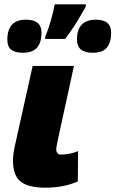

<svg xmlns="http://www.w3.org/2000/svg" viewBox="-20 -858 534 888"><path d="M40 -116Q40 -143 50 -189L131 -553H322L247 -209Q240 -174 240 -168Q240 -157 245.5 -150Q251 -143 261 -143Q302 -143 341 -159L340 -19Q276 10 189 10Q113 10 76.5 -17.5Q40 -45 40 -116ZM189 -688Q202 -718 215 -762.5Q228 -807 233 -838H377V-828Q372 -820 354.5 -789Q337 -758 319 -731Q301 -704 281 -678H189ZM14 -675Q14 -767 100 -767Q172 -767 172 -707Q172 -663 152 -638.5Q132 -614 85 -614Q51 -614 32.5 -627.5Q14 -641 14 -675ZM336 -675Q336 -767 424 -767Q494 -767 494 -707Q494 -662 474.5 -638Q455 -614 408 -614Q336 -614 336 -675Z"/></svg>

Font: Noto Sans Display Black
Style: Italic
Weight: 900
Italic angle: -12°
Designer: Monotype Design team
Foundry: Monotype Imaging Inc.
Version: Version 1.000